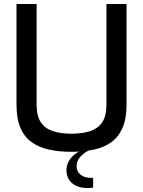

<svg xmlns="http://www.w3.org/2000/svg" viewBox="-20 -757 719 965"><path d="M339 6Q278 6 227 -5Q176 -16 139 -42.5Q102 -69 82.5 -115Q63 -161 63 -231V-737H164V-232Q164 -175 184.5 -143.5Q205 -112 244.5 -98.5Q284 -85 339 -85Q395 -85 434.5 -98.5Q474 -112 494.5 -143.5Q515 -175 515 -232V-737H616V-231Q616 -161 596 -115Q576 -69 539.5 -42.5Q503 -16 452 -5Q401 6 339 6ZM420 188Q385 188 361 176Q337 164 325.5 143.5Q314 123 314 99Q314 68 332.5 42.5Q351 17 386 0H424Q394 17 379.5 36Q365 55 365 77Q365 105 385 121Q405 137 440 137H448V186Q442 187 435 187.5Q428 188 420 188Z"/></svg>

Font: Exo Thin Medium
Style: Regular
Weight: 500
Version: Version 2.000